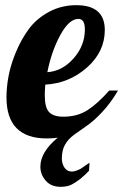

<svg xmlns="http://www.w3.org/2000/svg" viewBox="-20 -529 476 742"><path d="M5 -153Q5 -191 13 -234.5Q21 -278 41.5 -327.5Q62 -377 91.5 -417Q121 -457 169 -483Q217 -509 275 -509Q385 -509 385 -413Q385 -329 316 -268Q247 -207 155 -202Q153 -174 153 -162Q153 -113 170 -95.5Q187 -78 225 -78Q279 -78 318.5 -103.5Q358 -129 402 -179H436Q408 -131 374 -95Q340 -59 314 -42L266 -8Q243 9 231 30.5Q219 52 219 84Q219 103 229 118.5Q239 134 258 134Q266 134 276.5 130Q287 126 293 122.5Q299 119 311 110L326 100Q324 124 324 131L309 146Q295 159 289 163.5Q283 168 269.5 177Q256 186 243 189.5Q230 193 215 193Q177 193 156.5 169Q136 145 136 115Q136 59 203 3Q184 6 161 6Q5 6 5 -153ZM163 -250Q221 -254 264.5 -303.5Q308 -353 308 -415Q308 -456 283 -456Q247 -456 213 -393.5Q179 -331 163 -250Z"/></svg>

Font: Lobster Two
Style: Bold Italic
Weight: 700
Designer: Pablo Impallari
Foundry: Pablo Impallari. www.impallari.com
Version: Version 1.006